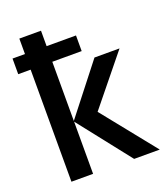

<svg xmlns="http://www.w3.org/2000/svg" viewBox="-139 -859 840 958"><g transform="rotate(-20 281.5 -380.0)"><path d="M75 0V-595H9V-678H75V-760H190V-678H346V-595H190V-281L395 -543H528L317 -283L544 0H408L190 -277V0Z"/></g></svg>

Font: Noto Sans Mono SemiCondensed SemiBold
Style: Regular
Weight: 600
Width: 4
Designer: Monotype Design Team
Foundry: Monotype Imaging Inc.
Version: Version 2.014; ttfautohint (v1.8.4.7-5d5b)